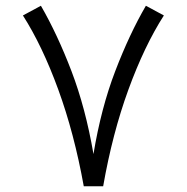

<svg xmlns="http://www.w3.org/2000/svg" viewBox="-20 -647 648 667"><path d="M271 0Q237.8 -184.1 182.4 -335.9Q127 -487.8 59.6 -593.3L122.1 -627Q179.2 -528.3 228.3 -399.9Q277.3 -271.5 304.7 -111.8Q331.1 -271.5 380.4 -400.1Q429.7 -528.8 486.8 -627L549.3 -593.3Q481.4 -487.3 426 -335.4Q370.6 -183.6 338.4 0Z"/></svg>

Font: Vazir Light
Style: Light
Weight: 300
Designer: Saber Rastikerdar
Foundry: Saber Rastikerdar
Version: Version 30.0.0